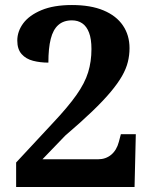

<svg xmlns="http://www.w3.org/2000/svg" viewBox="-20 -744 605 764"><path d="M44.2 0V-97.4L189.7 -253.8Q250.3 -318.1 283.9 -365.7Q317.5 -413.2 330.7 -456.2Q343.9 -499.3 343.9 -548.7Q343.9 -589.1 334.3 -614.1Q324.8 -639.1 307.5 -651Q290.2 -663 266.3 -663Q232.9 -663 212.1 -644.6Q191.2 -626.2 181.9 -589.2Q172.5 -552.2 172.5 -494.8Q139.8 -494.8 111.6 -502.1Q83.4 -509.3 66.1 -528.7Q48.8 -548.2 48.8 -582.5Q48.8 -619.1 72.5 -651.2Q96.3 -683.2 144.9 -703.6Q193.6 -724 266.3 -724Q340.9 -724 391.9 -702.6Q442.9 -681.3 469.1 -642.6Q495.4 -603.9 495.4 -552.4Q495.4 -524.4 488.7 -497.4Q482.1 -470.4 465.5 -441.3Q448.9 -412.3 420.2 -378Q391.5 -343.7 347.2 -301.1Q302.9 -258.5 239.6 -204.4L148.9 -110.2H370.1Q400.6 -110.2 422.4 -128.2Q444.2 -146.3 452.9 -179.4L461 -210.1H520.4L515.4 0Z"/></svg>

Font: Noto Serif Ethiopic
Style: Regular
Weight: 400
Designer: Monotype Design Team
Foundry: Monotype Imaging Inc.
Version: Version 2.102